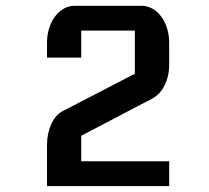

<svg xmlns="http://www.w3.org/2000/svg" viewBox="-20 -630 707 650"><path d="M139.2 0H552.7V-84H254.9V-170.4L495.6 -296.4C529.8 -314 552.7 -358.4 552.7 -410.6V-486.3C552.7 -555.2 511.2 -610.4 460 -610.4H231.9C180.7 -610.4 139.2 -555.2 139.2 -486.3V-435.1H254.9V-526.4H436.5V-380.4L191.4 -253.4C159.7 -236.8 139.2 -190.4 139.2 -140.6Z"/></svg>

Font: Atomic Age
Style: Regular
Weight: 400
Designer: James Grieshaber
Foundry: James Grieshaber
Version: Version 1.002